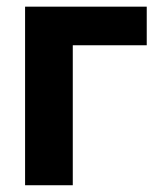

<svg xmlns="http://www.w3.org/2000/svg" viewBox="-20 -548 459 568"><path d="M414.1 -414.1H195.3V0H54.2V-528.3H414.1Z"/></svg>

Font: SteelSelectRoboto
Style: Roboto-Bold
Weight: 700
Designer: Google
Version: Version 2.137; 2017